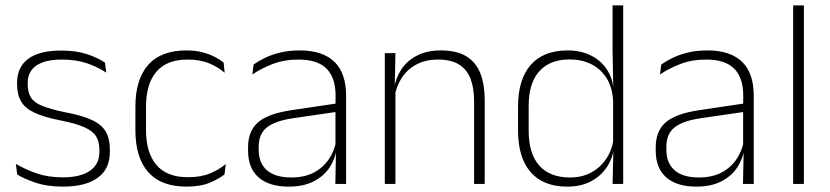

<svg xmlns="http://www.w3.org/2000/svg" viewBox="-20 -684 3088 714"><path d="M214.5 10Q156 10 113.5 -4.2Q71 -18.5 44 -35L39 -74.5Q75 -53.5 117 -39Q159 -24.5 214 -24.5Q278.5 -24.5 314 -48.5Q349.5 -72.5 349.5 -119V-127Q349.5 -157 337.5 -176.8Q325.5 -196.5 294.5 -210.5Q263.5 -224.5 206 -236Q144.5 -248 109 -264.5Q73.5 -281 58.5 -306.8Q43.5 -332.5 43.5 -371.5V-376Q43.5 -434 84.5 -465Q125.5 -496 208 -496Q264.5 -496 305 -482.2Q345.5 -468.5 370.5 -451L375 -414Q343.5 -435 303.2 -448.8Q263 -462.5 210 -462.5Q166 -462.5 138 -452Q110 -441.5 96.5 -422.2Q83 -403 83 -376V-371.5Q83 -340.5 95.2 -321.2Q107.5 -302 138.2 -289.8Q169 -277.5 222.5 -266.5Q286 -254.5 322.2 -237.5Q358.5 -220.5 373.5 -194.2Q388.5 -168 388.5 -128.5V-118.5Q388.5 -55.5 343.2 -22.8Q298 10 214.5 10Z M673.5 10Q578.5 10 531 -44.2Q483.5 -98.5 483.5 -199.5V-287.5Q483.5 -388.5 531 -442.5Q578.5 -496.5 673.5 -496.5Q707 -496.5 733.2 -489.5Q759.5 -482.5 779 -472.2Q798.5 -462 811.5 -451.5L815.5 -413.5Q792 -434 758.5 -448.2Q725 -462.5 677 -462.5Q600.5 -462.5 561.8 -417.5Q523 -372.5 523 -287V-200.5Q523 -116 561.8 -70.5Q600.5 -25 678.5 -25Q728 -25 762 -39.5Q796 -54 819.5 -74L815 -35.5Q794.5 -19 760 -4.5Q725.5 10 673.5 10Z M1227 0 1229.5 -125 1227.5 -131.5V-290L1228 -328Q1228 -394.5 1194.5 -428.5Q1161 -462.5 1090 -462.5Q1036 -462.5 992.8 -445.5Q949.5 -428.5 918.5 -407L923 -444Q939.5 -456 964.2 -468.2Q989 -480.5 1021.5 -488.5Q1054 -496.5 1094.5 -496.5Q1139.5 -496.5 1172.2 -485Q1205 -473.5 1226 -451.8Q1247 -430 1257 -399Q1267 -368 1267 -328.5V0ZM1053.5 10Q981 10 941.8 -24.2Q902.5 -58.5 902.5 -124V-136.5Q902.5 -197.5 940.5 -229.8Q978.5 -262 1065.5 -274.5L1237 -300L1239 -269L1071 -244.5Q1002.5 -234.5 972.2 -210Q942 -185.5 942 -138.5V-128Q942 -77 973 -50.5Q1004 -24 1063.5 -24Q1112 -24 1146.8 -42.2Q1181.5 -60.5 1202.8 -91.8Q1224 -123 1230.5 -162L1241 -131H1232Q1227 -94 1206 -61.8Q1185 -29.5 1147 -9.8Q1109 10 1053.5 10Z M1743 0V-308Q1743 -356 1730 -390.5Q1717 -425 1687.5 -443.8Q1658 -462.5 1608.5 -462.5Q1563 -462.5 1529 -444.5Q1495 -426.5 1474.5 -395.2Q1454 -364 1447 -324L1436 -356H1446Q1451.5 -394 1472.5 -426Q1493.5 -458 1530.5 -477.2Q1567.5 -496.5 1619.5 -496.5Q1679 -496.5 1714.8 -474.2Q1750.5 -452 1766.5 -410.8Q1782.5 -369.5 1782.5 -311.5V0ZM1411 0V-486.5H1450.5L1448 -362.5L1450.5 -361V0Z M2089 10Q2000.5 10 1953.5 -43.8Q1906.5 -97.5 1906.5 -199V-287.5Q1906.5 -389 1953.8 -442.8Q2001 -496.5 2091 -496.5Q2139.5 -496.5 2177.2 -477.8Q2215 -459 2237.2 -425.2Q2259.5 -391.5 2262 -345.5H2275L2260 -309.5Q2257 -360.5 2235 -394.5Q2213 -428.5 2177.8 -445.8Q2142.5 -463 2099 -463Q2025 -463 1985.5 -419Q1946 -375 1946 -290V-197.5Q1946 -112.5 1985.5 -68.2Q2025 -24 2100 -24Q2143.5 -24 2177.2 -41.8Q2211 -59.5 2233 -91.2Q2255 -123 2261.5 -164.5L2274.5 -132.5H2263Q2257.5 -93 2235.5 -60.8Q2213.5 -28.5 2176.8 -9.2Q2140 10 2089 10ZM2258 0 2261 -126.5 2260 -140V-347L2260.5 -359L2258 -497.5V-664H2297.5V0Z M2743 0 2745.5 -125 2743.5 -131.5V-290L2744 -328Q2744 -394.5 2710.5 -428.5Q2677 -462.5 2606 -462.5Q2552 -462.5 2508.8 -445.5Q2465.5 -428.5 2434.5 -407L2439 -444Q2455.5 -456 2480.2 -468.2Q2505 -480.5 2537.5 -488.5Q2570 -496.5 2610.5 -496.5Q2655.5 -496.5 2688.2 -485Q2721 -473.5 2742 -451.8Q2763 -430 2773 -399Q2783 -368 2783 -328.5V0ZM2569.5 10Q2497 10 2457.8 -24.2Q2418.5 -58.5 2418.5 -124V-136.5Q2418.5 -197.5 2456.5 -229.8Q2494.5 -262 2581.5 -274.5L2753 -300L2755 -269L2587 -244.5Q2518.5 -234.5 2488.2 -210Q2458 -185.5 2458 -138.5V-128Q2458 -77 2489 -50.5Q2520 -24 2579.5 -24Q2628 -24 2662.8 -42.2Q2697.5 -60.5 2718.8 -91.8Q2740 -123 2746.5 -162L2757 -131H2748Q2743 -94 2722 -61.8Q2701 -29.5 2663 -9.8Q2625 10 2569.5 10Z M2929.5 0V-664H2969.5V0Z"/></svg>

Font: Anek Bangla ExtraLight
Style: Regular
Weight: 250
Designer: Sulekha Rajkumar (Bangla), Yesha Goshar (Latin)
Foundry: Ek Type
Version: Version 1.003